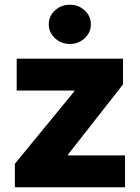

<svg xmlns="http://www.w3.org/2000/svg" viewBox="-20 -795 594 815"><path d="M43 0V-99.6L295.4 -407.2V-410.6H50.8V-545.9H502V-436.5L268.6 -138.7V-135.3H510.7V0ZM276.4 -608.4Q239.7 -608.4 213.4 -632.8Q187 -657.2 187 -691.9Q187 -726.6 213.4 -750.7Q239.7 -774.9 276.4 -774.9Q313.5 -774.9 339.6 -750.7Q365.7 -726.6 365.7 -691.9Q365.7 -657.2 339.6 -632.8Q313.5 -608.4 276.4 -608.4Z"/></svg>

Font: Inter Tight ExtraBold
Style: Regular
Weight: 800
Designer: Rasmus Andersson
Foundry: rsms
Version: Version 3.004; ttfautohint (v1.8.4.7-5d5b)